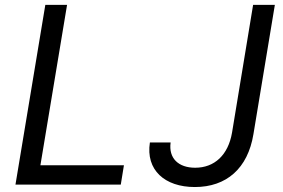

<svg xmlns="http://www.w3.org/2000/svg" viewBox="-20 -747 1145 777"><path d="M42.6 0H468.8L481.5 -78.1H143.5L251.4 -727.3H163.4ZM586.6 -170.5C569.2 -59.3 646.3 9.9 768.5 9.9C896.3 9.9 983 -65.3 1005.7 -204.5L1092.3 -727.3H1004.3L919 -210.2C903.4 -119.3 847.7 -68.2 769.9 -68.2C702.4 -68.2 661.6 -106.2 670.5 -170.5Z"/></svg>

Font: Magic Ui Pro
Style: Italic
Weight: 400
Italic angle: -9.39999°
Designer: Stefan Endress, Andreas Faust
Version: Version 1.000;FEAKit 1.0